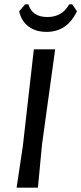

<svg xmlns="http://www.w3.org/2000/svg" viewBox="-20 -871 377 891"><path d="M315 -851 337 -819Q292 -723 196 -723Q146 -723 112.5 -748Q79 -773 69 -819L97 -851H112Q129 -792 200 -792Q269 -792 301 -851ZM236 -642 175 -201 156 0H57L86 -193L137 -642Z"/></svg>

Font: Alegreya Sans SC Medium
Style: Italic
Weight: 500
Italic angle: -7°
Designer: Juan Pablo del Peral
Foundry: Huerta Tipografica
Version: Version 2.007